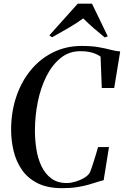

<svg xmlns="http://www.w3.org/2000/svg" viewBox="-20 -998 664 1028"><path d="M313 9.5Q233.5 9.5 180.5 -17.5Q127.5 -44.5 96.8 -89.5Q66 -134.5 52.8 -190.2Q39.5 -246 39.5 -303Q39.5 -397.5 66.8 -479Q94 -560.5 144.2 -621.8Q194.5 -683 264 -717.5Q333.5 -752 417.5 -752Q471.5 -752 509 -745.2Q546.5 -738.5 573.8 -731.2Q601 -724 623.5 -722.5L591.5 -527H525L518.5 -695Q508.5 -702 493.8 -708.8Q479 -715.5 458.5 -719.8Q438 -724 410 -724Q350 -724 304.5 -687.2Q259 -650.5 228.2 -589Q197.5 -527.5 182.2 -451.8Q167 -376 167 -298Q167 -249 174.8 -199.2Q182.5 -149.5 201.8 -108.8Q221 -68 254.2 -43Q287.5 -18 337.5 -18Q359 -18 384.2 -25.5Q409.5 -33 431 -45.8Q452.5 -58.5 461.5 -75Q466 -86 472 -103.2Q478 -120.5 484 -140.2Q490 -160 495.8 -178.5Q501.5 -197 505 -210.5H563.5L535 -33Q520 -30 500 -23.2Q480 -16.5 453.5 -9Q427 -1.5 392.2 4Q357.5 9.5 313 9.5ZM244 -808.5 396.5 -978.5H472.5L557 -803.5L541 -797.5Q511 -822 481.5 -847.5Q452 -873 425.5 -899.5Q390 -873.5 347.8 -849Q305.5 -824.5 259 -798.5Z"/></svg>

Font: Merriweather 144pt Medium
Style: Italic
Weight: 500
Italic angle: -7.8°
Version: Version 2.101